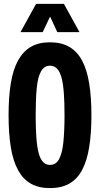

<svg xmlns="http://www.w3.org/2000/svg" viewBox="-20 -956 513 985"><path d="M236 9Q178 9 138 -14Q98 -37 72.5 -83.5Q47 -130 35.5 -200.5Q24 -271 24 -365Q24 -459 35.5 -529Q47 -599 72.5 -645.5Q98 -692 138 -715.5Q178 -739 236 -739Q295 -739 335.5 -715.5Q376 -692 401 -645.5Q426 -599 437.5 -528.5Q449 -458 449 -365Q449 -271 437.5 -200.5Q426 -130 401 -83.5Q376 -37 335.5 -14Q295 9 236 9ZM236 -110Q267 -110 283 -139.5Q299 -169 305 -226Q311 -283 311 -365Q311 -431 307.5 -479Q304 -527 295.5 -558Q287 -589 272.5 -604Q258 -619 236 -619Q207 -619 190.5 -590Q174 -561 168.5 -504.5Q163 -448 163 -365Q163 -299 166.5 -251Q170 -203 178 -172Q186 -141 200.5 -125.5Q215 -110 236 -110ZM85 -791 165 -936H308L388 -791H274L237 -871L199 -791Z"/></svg>

Font: Mona Sans Condensed
Style: Bold
Weight: 700
Width: 3
Designer: Deni Anggara
Foundry: GitHub
Version: Version 2.000